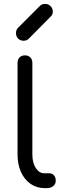

<svg xmlns="http://www.w3.org/2000/svg" viewBox="-20 -965 322 985"><path d="M208 0Q168 0 136.5 -22Q105 -44 87.5 -83Q70 -122 70 -173V-643Q70 -660 80.5 -670.5Q91 -681 108 -681Q125 -681 135.5 -670.5Q146 -660 146 -643V-173Q146 -130 163.5 -103Q181 -76 208 -76H233Q248 -76 257 -65.5Q266 -55 266 -38Q266 -21 253.5 -10.5Q241 0 221 0ZM101 -756Q84 -756 73 -767Q62 -778 62 -795Q62 -810 71 -821L184 -934Q195 -945 211 -945Q228 -945 239.5 -933.5Q251 -922 251 -905Q251 -890 239 -879L127 -766Q117 -756 101 -756Z"/></svg>

Font: Comfortaa
Style: Regular
Weight: 400
Designer: Johan Aakerlund
Foundry: Johan Aakerlund
Version: Version 3.104; ttfautohint (v1.8.1.43-b0c9)